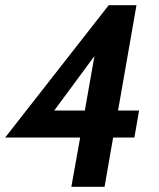

<svg xmlns="http://www.w3.org/2000/svg" viewBox="-25 -720 614 740"><path d="M493 -190H411L378 0H250L284 -190H-5L394 -700H501L430 -294H511ZM302 -294 339 -504 184 -294Z"/></svg>

Font: Cabin
Style: Bold Italic
Weight: 700
Designer: Pablo Impallari
Foundry: Pablo Impallari. www.impallari.com Igino Marini. www.ikern.com
Version: Version 1.005